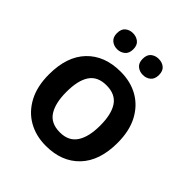

<svg xmlns="http://www.w3.org/2000/svg" viewBox="-205 -880 1025 1025"><g transform="rotate(45 307.0 -367.5)"><path d="M566 -272Q566 -137 496 -63.5Q426 10 306 10Q231 10 173 -23Q115 -56 81.5 -119Q48 -182 48 -272Q48 -407 118 -480Q188 -553 309 -553Q385 -553 442.5 -520Q500 -487 533 -424.5Q566 -362 566 -272ZM180 -272Q180 -187 210 -140.5Q240 -94 308 -94Q374 -94 404.5 -140.5Q435 -187 435 -272Q435 -358 404.5 -403Q374 -448 307 -448Q240 -448 210 -403Q180 -358 180 -272ZM149 -684Q149 -716 167 -730.5Q185 -745 210 -745Q235 -745 253.5 -730.5Q272 -716 272 -685Q272 -654 253.5 -639Q235 -624 210 -624Q185 -624 167 -639Q149 -654 149 -684ZM343 -684Q343 -716 361 -730.5Q379 -745 404 -745Q430 -745 448 -730.5Q466 -716 466 -685Q466 -654 448 -639Q430 -624 405 -624Q379 -624 361 -639Q343 -654 343 -684Z"/></g></svg>

Font: Noto Sans Nag Mundari SemiBold
Style: Regular
Weight: 600
Version: Version 1.000